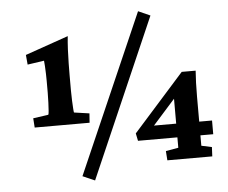

<svg xmlns="http://www.w3.org/2000/svg" viewBox="-52 -724 1003 844"><g transform="rotate(-5 450.0 -301.5)"><path d="M262.7 -342.8Q262.7 -319.3 263.7 -298.3Q264.6 -277.3 265.6 -262.7Q266.6 -248 267.6 -245.1L335 -235.4L332 -194.3H89.8L86.9 -235.4L154.3 -245.1Q156.2 -248 157.2 -262.2Q158.2 -276.4 159.2 -297.9Q160.2 -319.3 160.2 -341.8V-394.5Q160.2 -407.2 159.7 -425.3Q159.2 -443.4 158.2 -459.5Q157.2 -475.6 156.2 -483.4L83 -472.7L79.1 -515.6L269.5 -582Q266.6 -554.7 265.1 -523.4Q263.7 -492.2 263.2 -462.4Q262.7 -432.6 262.7 -410.2ZM280.3 37.1 586.9 -664.1 639.6 -640.6 334 60.5ZM812.5 -50.8 858.4 -41 856.4 0H658.2L655.3 -41L710.9 -50.8V-284.2L722.7 -280.3L602.5 -145.5L605.5 -157.2H869.1V-96.7H537.1L530.3 -129.9L754.9 -381.8H816.4Q814.5 -358.4 813.5 -328.6Q812.5 -298.8 812.5 -267.6Z"/></g></svg>

Font: Crimson Pro SemiBold
Style: Regular
Weight: 600
Designer: Jacques Le Bailly
Foundry: Baron von Fonthausen
Version: Version 1.003